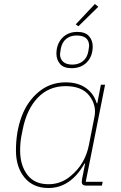

<svg xmlns="http://www.w3.org/2000/svg" viewBox="-20 -931 607 963"><path d="M473 -897 373 -799 360 -809 456 -911ZM339 -589Q299 -589 281 -610.5Q263 -632 263 -661Q263 -710 292 -740.5Q321 -771 368 -771Q408 -771 426.5 -749.5Q445 -728 445 -699Q445 -649 416 -619Q387 -589 339 -589ZM343 -607Q374 -607 395.5 -624Q417 -641 423 -673Q427 -696 427 -700Q427 -753 364 -753Q333 -753 312 -736Q291 -719 285 -687Q281 -664 281 -660Q281 -635 297 -621Q313 -607 343 -607ZM491 0H413Q390 0 390 -19Q390 -23 392 -35L407 -111H404Q334 12 223 12Q146 12 103 -40.5Q60 -93 60 -176Q60 -270 88.5 -346.5Q117 -423 174.5 -470.5Q232 -518 309 -518Q371 -518 411 -489.5Q451 -461 465 -413H468L486 -506H507L410 -19H495ZM223 -7Q285 -7 333 -47Q407 -107 426 -204L454 -346Q465 -403 428 -451Q391 -499 309 -499Q225 -499 169.5 -441Q114 -383 94 -282L87 -247Q81 -214 81 -176Q81 -102 117 -54.5Q153 -7 223 -7Z"/></svg>

Font: IBM Plex Sans Thin
Style: Italic
Weight: 100
Italic angle: -11.31°
Designer: Mike Abbink, Paul van der Laan, Pieter van Rosmalen
Foundry: Bold Monday
Version: Version 3.0